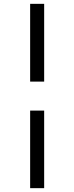

<svg xmlns="http://www.w3.org/2000/svg" viewBox="-20 -889 387 1000"><path d="M210 -869V-464H137V-869ZM210 -313V91H137V-313Z"/></svg>

Font: Merriweather 96pt Black
Style: Regular
Weight: 900
Version: Version 2.100